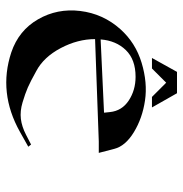

<svg xmlns="http://www.w3.org/2000/svg" viewBox="-6 -582 592 621"><g transform="rotate(90 290.5 -272.0)"><path d="M438 -295 107 -283Q107 -227 136 -172Q165 -117 210 -93Q244 -74 263.5 -65.5Q283 -57 311.5 -48.5Q340 -40 365 -43Q390 -46 417 -60L448 -76L455 -67L407 -40Q280 31 150 -12Q79 -36 43 -98.5Q7 -161 16 -235Q25 -309 75 -365Q119 -414 183.5 -433.5Q248 -453 305.5 -444.5Q363 -436 408 -408.5Q453 -381 462 -345L475 -295ZM108 -301 345 -312 343 -331Q339 -370 305.5 -392Q272 -414 229 -414Q173 -414 142.5 -382.5Q112 -351 108 -301ZM213 -548H282L328 -467H294L248 -513L202 -467H168Z"/></g></svg>

Font: Roman Uncial Modern
Style: Medium
Weight: 500
Version: Version 001.000